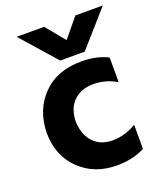

<svg xmlns="http://www.w3.org/2000/svg" viewBox="-137 -818 767 913"><g transform="rotate(-20 246.5 -361.0)"><path d="M439 -24Q380 8 297 8Q183 8 109 -64.5Q35 -137 35 -252Q37 -366 109 -440.5Q181 -515 306 -515Q383 -515 439 -486V-361Q386 -394 321 -394Q260 -394 222 -357.5Q184 -321 183 -252Q187 -185 223 -148Q259 -111 318 -111Q381 -111 439 -146ZM337 -553H213L57 -730H196L275 -634L354 -730H493Z"/></g></svg>

Font: Hind Siliguri
Style: Bold
Weight: 700
Designer: Jyotish Sonowal
Foundry: Indian Type Foundry
Version: Version 1.001;PS 1.0;hotconv 1.0.86;makeotf.lib2.5.63406; tt